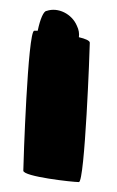

<svg xmlns="http://www.w3.org/2000/svg" viewBox="-20 -616 235 387"><path d="M27 -272C27 -260 126 -249 139 -249C151 -249 161 -518 161 -530C161 -534 152 -538 139 -541C140 -548 139 -556 135 -564C125 -588 97 -602 74 -594C68 -594 61 -578 56 -554H49C36 -554 27 -284 27 -272Z"/></svg>

Font: Ampere
Style: Cnd
Weight: 400
Version: Version 1